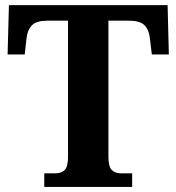

<svg xmlns="http://www.w3.org/2000/svg" viewBox="-20 -734 693 754"><path d="M485.8 -652.8H405.8V-118.2Q405.8 -80.1 418.7 -66.7Q431.6 -53.2 457 -53.2H499V0H153.8V-53.2H195.8Q221.7 -53.2 234.4 -66.7Q247.1 -80.1 247.1 -118.2V-652.8H167Q124 -652.8 106 -635.3Q87.9 -617.7 84 -582L77.1 -520H9.8L15.1 -713.9H638.2L643.1 -520H576.2L568.8 -582Q564.9 -617.7 547.1 -635.3Q529.3 -652.8 485.8 -652.8Z"/></svg>

Font: Koh Santepheap
Style: Bold
Weight: 700
Designer: Danh Hong
Version: Version 2.002; ttfautohint (v1.8.3)